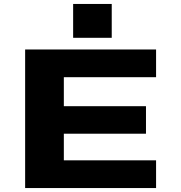

<svg xmlns="http://www.w3.org/2000/svg" viewBox="-20 -950 915 970"><path d="M107 0V-700H768.5V-560H302.5V-413.5H717.5V-274.5H302.5V-140H768.5V0ZM349.5 -930H544.5V-759H349.5Z"/></svg>

Font: Trispace SemiExpanded ExtraBold
Style: Regular
Weight: 800
Width: 6
Designer: Tyler Finck
Foundry: Etcetera Type Company
Version: Version 1.210; ttfautohint (v1.8.3)